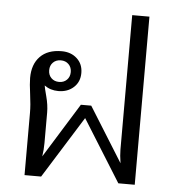

<svg xmlns="http://www.w3.org/2000/svg" viewBox="-50 -721 696 768"><g transform="rotate(5 298.0 -337.5)"><path d="M450 -135V-675H519.2V0H453.3L298.3 -248.3L143.3 0H76.7V-250Q76.7 -281.7 70.8 -324.2Q65 -366.7 65 -389.2Q65 -444.2 95.4 -475.4Q125.8 -506.7 181.7 -506.7Q219.2 -506.7 243.3 -484.6Q267.5 -462.5 267.5 -426.7Q267.5 -390.8 243.3 -368.8Q219.2 -346.7 181.7 -346.7Q150 -346.7 125.8 -364.2Q126.7 -355.8 135.8 -321.7Q145 -287.5 145 -256.7V-135Q145 -107.5 140.8 -80.8L276.7 -300H298.3H318.3L455 -80.8Q450 -112.5 450 -135ZM150.4 -395.4Q162.5 -383.3 181.7 -383.3Q200.8 -383.3 212.9 -395.4Q225 -407.5 225 -426.7Q225 -445.8 212.9 -457.9Q200.8 -470 181.7 -470Q162.5 -470 150.4 -457.9Q138.3 -445.8 138.3 -426.7Q138.3 -407.5 150.4 -395.4Z"/></g></svg>

Font: Boon
Style: Regular
Weight: 400
Designer: Sungsit Sawaiwan
Foundry: FontUni
Version: Version 3.0